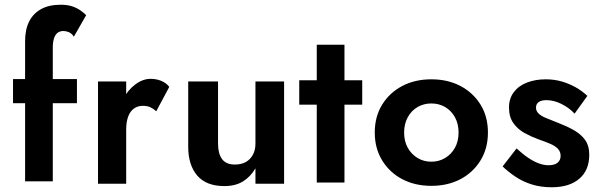

<svg xmlns="http://www.w3.org/2000/svg" viewBox="-20 -790 2528 811"><path d="M35 -456V-354H305V-456ZM292 -635 344 -726Q335 -735 320.5 -745.5Q306 -756 285.5 -763Q265 -770 236 -770Q187 -770 153.5 -751.5Q120 -733 103 -699Q86 -665 86 -616V-24H203V-589Q203 -613 208.5 -629Q214 -645 224 -652Q234 -659 248 -659Q259 -659 271 -654Q283 -649 292 -635Z M513 -446H394V-14H513ZM640 -320 695 -423Q682 -440 661 -448.5Q640 -457 616 -457Q583 -457 551 -433Q519 -409 499 -369Q479 -329 479 -277L513 -243Q513 -274 521 -296.5Q529 -319 545 -331Q561 -343 583 -343Q602 -343 615 -337Q628 -331 640 -320Z M901 -183V-446H775V-170Q775 -93 813 -48.5Q851 -4 928 -4Q974 -4 1006 -23.5Q1038 -43 1059 -79V-14H1180V-446H1059V-183Q1059 -156 1048 -136Q1037 -116 1018 -105.5Q999 -95 972 -95Q935 -95 918 -118Q901 -141 901 -183Z M1244 -451V-348H1510V-451ZM1318 -601V-19H1435V-601Z M1563 -230Q1563 -163 1594.5 -112Q1626 -61 1679.5 -33Q1733 -5 1802 -5Q1871 -5 1924.5 -33Q1978 -61 2009.5 -112Q2041 -163 2041 -230Q2041 -298 2009.5 -348.5Q1978 -399 1924.5 -427Q1871 -455 1802 -455Q1733 -455 1679.5 -427Q1626 -399 1594.5 -348.5Q1563 -298 1563 -230ZM1687 -230Q1687 -267 1702.5 -295Q1718 -323 1744 -338Q1770 -353 1802 -353Q1834 -353 1860 -338Q1886 -323 1901.5 -295Q1917 -267 1917 -230Q1917 -193 1901.5 -165.5Q1886 -138 1860 -122.5Q1834 -107 1802 -107Q1770 -107 1744 -122.5Q1718 -138 1702.5 -165.5Q1687 -193 1687 -230Z M2162 -163 2103 -87Q2127 -64 2157.5 -43.5Q2188 -23 2226 -11Q2264 1 2310 1Q2385 1 2427 -35Q2469 -71 2469 -136Q2469 -175 2451 -199.5Q2433 -224 2403.5 -240.5Q2374 -257 2340 -270Q2311 -282 2289 -290.5Q2267 -299 2255.5 -310Q2244 -321 2244 -335Q2244 -351 2255.5 -359Q2267 -367 2288 -367Q2319 -367 2351.5 -351Q2384 -335 2407 -310L2461 -385Q2440 -405 2413 -420.5Q2386 -436 2354 -445.5Q2322 -455 2285 -455Q2242 -455 2206.5 -441.5Q2171 -428 2150.5 -401Q2130 -374 2130 -336Q2130 -296 2148.5 -270Q2167 -244 2195 -228.5Q2223 -213 2253 -202Q2285 -191 2305.5 -182Q2326 -173 2337 -161Q2348 -149 2348 -132Q2348 -113 2335 -102.5Q2322 -92 2297 -92Q2278 -92 2257 -99.5Q2236 -107 2212.5 -122.5Q2189 -138 2162 -163Z"/></svg>

Font: SpinnyJost
Style: Regular
Weight: 600
Version: Version 3.710